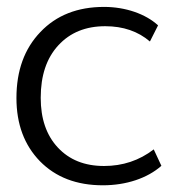

<svg xmlns="http://www.w3.org/2000/svg" viewBox="-20 -534 549 564"><path d="M282.2 10.3C350.6 10.3 412.6 -10.3 454.1 -46.9L431.6 -95.2C389.2 -62.5 340.3 -46.4 285.6 -46.4C228.5 -46.4 183.6 -64.5 149.9 -100.6C116.2 -136.7 99.6 -185.5 99.6 -246.6C99.6 -312 116.7 -363.3 151.4 -400.9C186 -438.5 231.9 -457 289.1 -457C341.8 -457 385.7 -441.9 420.4 -412.1L444.3 -459.5C407.7 -493.2 348.6 -513.7 285.6 -513.7C208 -513.7 145.5 -489.3 98.6 -439.9C51.8 -391.1 28.3 -326.7 28.3 -246.1C28.3 -169.4 51.3 -107.9 97.2 -60.5C143.6 -13.2 205.1 10.3 282.2 10.3Z"/></svg>

Font: Ride Light
Style: Regular
Weight: 300
Version: Version 3.000